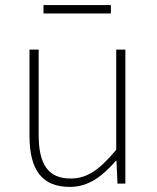

<svg xmlns="http://www.w3.org/2000/svg" viewBox="-20 -722 617 755"><path d="M255 13C328 13 383 -29 436 -90H438L442 0H473V-527H437V-133C372 -55 323 -20 258 -20C169 -20 132 -76 132 -192V-527H96V-188C96 -51 147 13 255 13ZM151 -669H416V-702H151Z"/></svg>

Font: Noto Sans T Chinese Thin
Style: Regular
Weight: 100
Designer: Ryoko NISHIZUKA (kana & ideographs); Paul D. Hunt (Latin, Greek & Cyrillic); Wenlong ZHANG (bopomofo); Sandoll Communica
Foundry: Adobe Systems Incorporated
Version: Version 1.000;PS 1;hotconv 1.0.78;makeotf.lib2.5.61930